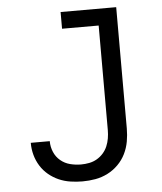

<svg xmlns="http://www.w3.org/2000/svg" viewBox="-53 -781 706 836"><g transform="rotate(-5 300.0 -363.5)"><path d="M274 8Q248 8 221.5 4Q195 0 171 -10.5Q147 -21 126.5 -38Q106 -55 92 -77.5Q78 -100 71 -125.5Q64 -151 64 -178Q64 -178 64 -178.5Q64 -179 64 -179H147Q147 -179 147 -178.5Q147 -178 147 -178Q147 -154 156.5 -131.5Q166 -109 184.5 -93.5Q203 -78 226.5 -72Q250 -66 274 -66Q292 -66 310 -69.5Q328 -73 343.5 -82Q359 -91 371 -104.5Q383 -118 390 -134.5Q397 -151 400 -169Q403 -187 403 -205V-662H243V-735H486V-205Q486 -176 481 -148Q476 -120 463.5 -94.5Q451 -69 430.5 -48.5Q410 -28 384.5 -15Q359 -2 331 3Q303 8 274 8Z"/></g></svg>

Font: Iosevka SS04 Extended
Style: Regular
Weight: 400
Width: 7
Monospace: yes
Designer: Belleve Invis
Foundry: Belleve Invis
Version: Version 19.0.0; ttfautohint (v1.8.4)